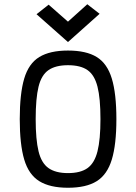

<svg xmlns="http://www.w3.org/2000/svg" viewBox="-20 -870 640 904"><path d="M300 14Q215 14 165 -17Q115 -48 94 -119Q73 -190 73 -309Q73 -429 94 -500Q115 -571 165 -601.5Q215 -632 300 -632Q386 -632 435.5 -601.5Q485 -571 506.5 -500Q528 -429 528 -309Q528 -190 506.5 -119Q485 -48 435.5 -17Q386 14 300 14ZM300 -55Q359 -55 392 -78.5Q425 -102 439 -157.5Q453 -213 453 -309Q453 -407 439 -462Q425 -517 392 -540Q359 -563 300 -563Q242 -563 208.5 -540Q175 -517 161.5 -462Q148 -407 148 -309Q148 -213 161.5 -157.5Q175 -102 208.5 -78.5Q242 -55 300 -55ZM300 -672 152 -803 209 -848 300 -768 391 -850 449 -805Z"/></svg>

Font: Victor Mono
Style: Regular
Weight: 400
Monospace: yes
Designer: Rune Bjørnerås
Version: Version 1.561;gftools[0.9.30]